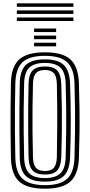

<svg xmlns="http://www.w3.org/2000/svg" viewBox="-20 -1123 541 1152"><path d="M249.8 9.2Q142.5 9.2 95 -34Q47.5 -77.2 45.5 -177.2Q44 -258.5 43.5 -329.8Q43 -401 43.5 -472Q44 -543 45.5 -623.5Q47.5 -723 95 -766.1Q142.5 -809.2 249.8 -809.2Q356.2 -809.2 403.1 -765.9Q450 -722.5 453.5 -624Q456.2 -537.5 457.1 -467.8Q458 -398 457 -329Q456 -260 453.5 -176.2Q450 -76.2 402.2 -33.5Q354.5 9.2 249.8 9.2ZM249.8 -12Q342 -12 383.1 -50.5Q424.2 -89 427 -178Q429.2 -256.5 430.1 -325.8Q431 -395 430.2 -466.4Q429.5 -537.8 427 -622.8Q424.2 -711.2 383.1 -749.6Q342 -788 249.8 -788Q154.5 -788 114.2 -748.9Q74 -709.8 72 -622.8Q70.2 -547.2 69.6 -477.8Q69 -408.2 69.6 -335.6Q70.2 -263 72 -178Q73.8 -86 117 -49Q160.2 -12 249.8 -12ZM249.8 -33.2Q170.2 -33.2 135.1 -66.9Q100 -100.5 98.5 -178Q97 -258.5 96.5 -329.6Q96 -400.8 96.5 -471.6Q97 -542.5 98.5 -622.8Q100 -699.8 135 -733.2Q170 -766.8 249.8 -766.8Q327.8 -766.8 362.6 -733.1Q397.5 -699.5 400.5 -621.8Q404.5 -507 404.6 -402.8Q404.8 -298.5 400.5 -178.8Q397.5 -101.2 362.8 -67.2Q328 -33.2 249.8 -33.2ZM249.8 -54.5Q311.5 -54.5 341.8 -82.4Q372 -110.2 374 -179.8Q376.2 -257.2 377.1 -328.1Q378 -399 377.2 -470.5Q376.5 -542 374 -621Q372 -689.8 341.9 -717.6Q311.8 -745.5 249.8 -745.5Q184 -745.5 155.1 -716.5Q126.2 -687.5 124.8 -621.8Q122.8 -536.8 122.1 -466.9Q121.5 -397 122.2 -328.5Q123 -260 124.8 -178.8Q126.2 -113.2 154.9 -83.9Q183.5 -54.5 249.8 -54.5ZM249.8 -75.8Q198.5 -75.8 175.6 -100.1Q152.8 -124.5 151.5 -179Q146.5 -395.8 151.5 -621.8Q152.8 -677 176 -700.6Q199.2 -724.2 249.8 -724.2Q300.8 -724.2 323.2 -700Q345.8 -675.8 347.5 -620.5Q350.2 -543.5 351.1 -474.6Q352 -405.8 351.2 -335.1Q350.5 -264.5 347.8 -182Q346 -127.2 324.4 -101.5Q302.8 -75.8 249.8 -75.8ZM249.8 -97Q285.8 -97 302.9 -116.1Q320 -135.2 321.2 -182.2Q323 -280 323.5 -382.9Q324 -485.8 321.2 -618.2Q320 -666.2 302.4 -684.6Q284.8 -703 249.8 -703Q212.5 -703 195.6 -684.1Q178.8 -665.2 177.8 -620.8Q175.8 -545 175.1 -474.5Q174.5 -404 175.1 -332.1Q175.8 -260.2 177.8 -179.8Q178.8 -135.5 195.5 -116.2Q212.2 -97 249.8 -97ZM184.5 -930.8V-952H316.8V-930.8ZM184.5 -887.8V-909.2H316.8V-887.8ZM184.5 -845V-866.5H316.8V-845ZM81 -1082V-1103.2H420.5V-1082ZM81 -1039.5V-1060.8H420.5V-1039.5ZM81 -997V-1018.2H420.5V-997Z"/></svg>

Font: Big Shoulders Inline Text ExtraBold
Style: Regular
Weight: 800
Designer: Patric King
Foundry: XO Type Co
Version: Version 1.000